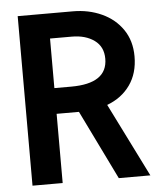

<svg xmlns="http://www.w3.org/2000/svg" viewBox="-52 -771 704 818"><g transform="rotate(-5 300.0 -362.5)"><path d="M54 -725H290Q357 -725 413 -699.5Q469 -674 502 -625.8Q535 -577.5 535 -511Q535 -439 499.5 -388.8Q464 -338.5 401 -315L558 0H423L278.5 -296H183V0H54ZM410 -512Q410 -563.5 372.2 -590.8Q334.5 -618 276 -618H183V-406H255Q410 -406 410 -512Z"/></g></svg>

Font: JuliaMono
Style: Bold
Weight: 700
Monospace: yes
Designer: cormullion
Foundry: corm
Version: Version 0.055; ttfautohint (v1.8.4)